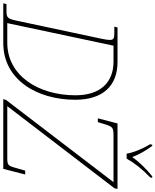

<svg xmlns="http://www.w3.org/2000/svg" viewBox="79 -1066 971 1200"><g transform="rotate(90 565.0 -465.5)"><path d="M925 -771H956C982 -818 1020 -867 1073 -918L1076 -931H1067C1012 -888 975 -846 946 -806C929 -851 908 -888 876 -931H869L866 -918C891 -877 918 -816 925 -771ZM-15 0H234C462 0 588 -210 588 -450C588 -622 501 -714 352 -714H136L131 -694H170C207 -694 214 -688 214 -666C214 -650 209 -625 205 -606L96 -94C82 -25 76 -20 31 -20H-10ZM584 0H1020L1055 -137H1031L1012 -71C1000 -30 996 -25 949 -25H628L1142 -696L1145 -714H736L704 -591H728L741 -635C757 -685 762 -689 818 -689H1103L589 -17ZM232 -25H109L250 -689H349C477 -689 560 -610 560 -451C560 -218 436 -25 232 -25Z"/></g></svg>

Font: Noto Serif SemiCondensed Thin
Style: Italic
Weight: 100
Width: 4
Italic angle: -12°
Designer: Monotype Design Team
Foundry: Monotype Imaging Inc.
Version: Version 2.013